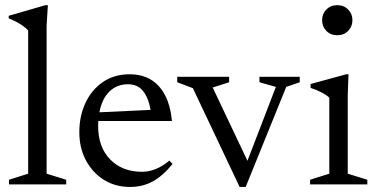

<svg xmlns="http://www.w3.org/2000/svg" viewBox="-20 -730 1488 760"><path d="M164.5 -42.5 242 -18.5V0H15.5V-18.5L91.5 -42.5V-609Q82 -620.5 63 -632.8Q44 -645 14.5 -657.5V-667.5L159.5 -709.5H169.5L164.5 -629.5Z M493.5 -436Q566.5 -436 609.5 -388Q652.5 -340 660.5 -251H369Q368.5 -241 368.5 -230.5Q368.5 -147.5 416.2 -98.8Q464 -50 542 -50Q597.5 -50 650.5 -94.5L663 -81Q625.5 -34.5 585.2 -12.2Q545 10 494.5 10Q436.5 10 391.2 -18.2Q346 -46.5 320 -95.5Q294 -144.5 294 -207Q294 -270 318 -322Q342 -374 386.8 -405Q431.5 -436 493.5 -436ZM486 -396.5Q443 -396.5 413.2 -367.8Q383.5 -339 373.5 -285.5L576 -295Q568.5 -340.5 547.2 -368.5Q526 -396.5 486 -396.5Z M1113 -386 952.5 10H928.5L743.5 -381L681.5 -404.5V-426H887V-404.5L822 -383.5L959.5 -93.5L1072 -386L1007 -404.5V-426H1166.5V-404.5Z M1315 -590.5Q1288.5 -590.5 1271.8 -607.8Q1255 -625 1255 -650Q1255 -675 1271.8 -692.2Q1288.5 -709.5 1315 -709.5Q1341.5 -709.5 1358.2 -692.2Q1375 -675 1375 -650Q1375 -625 1358.2 -607.8Q1341.5 -590.5 1315 -590.5ZM1359.5 -436 1356.5 -355V-42.5L1434 -18.5V0H1207.5V-18.5L1283.5 -42.5V-343Q1275.5 -352 1254 -363.5Q1232.5 -375 1209.5 -382V-397.5L1350.5 -436Z"/></svg>

Font: Newsreader Text
Style: Regular
Weight: 400
Designer: Hugues Gentile
Foundry: Production Type
Version: Version 1.002